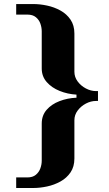

<svg xmlns="http://www.w3.org/2000/svg" viewBox="-20 -770 540 950"><path d="M144.5 160.2H60.1V107.9H115.2Q141.6 107.9 157.2 95Q172.9 82 179.7 63Q186.5 43.9 186.5 25.4V-158.7Q186.5 -198.7 210.7 -226.6Q234.9 -254.4 274.2 -269.5Q313.5 -284.7 358.4 -286.6V-301.8Q314.5 -304.2 275.1 -320.1Q235.8 -335.9 211.2 -364Q186.5 -392.1 186.5 -431.2V-615.2Q186.5 -633.8 179.9 -652.8Q173.3 -671.9 157.6 -684.8Q142 -697.8 115.5 -697.8H60.1V-750H144.5Q177.5 -750 213 -742.4Q248.5 -734.9 279.3 -717.8Q310.1 -700.7 329.1 -672.6Q348.1 -644.5 348.1 -604V-415Q348.1 -388.7 364.3 -366.9Q380.4 -345.2 405 -332.3Q429.7 -319.3 455.1 -319.3H464.8V-270.5H455.1Q429.7 -270.5 405 -257.6Q380.4 -244.6 364.3 -223.1Q348.1 -201.7 348.1 -174.8V14.2Q348.1 54.7 329.1 82.8Q310.1 110.8 279.3 127.9Q248.5 145 213 152.6Q177.5 160.2 144.5 160.2Z"/></svg>

Font: Gelasio
Style: Regular
Weight: 400
Designer: Eben Sorkin
Foundry: Eben Sorkin
Version: Version 1.008